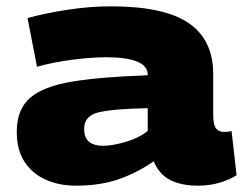

<svg xmlns="http://www.w3.org/2000/svg" viewBox="-20 -577 774 607"><path d="M33 -160Q33 -231 75 -267.5Q117 -304 208 -319Q299 -334 447 -339V-340Q447 -369 413 -382.5Q379 -396 315 -396Q271 -396 211 -388.5Q151 -381 97 -366L67 -520Q126 -536 196 -546.5Q266 -557 330 -557Q499 -557 576.5 -504Q654 -451 654 -343V-215Q654 -182 663 -171Q672 -160 687 -160Q693 -160 699.5 -160.5Q706 -161 712 -163L728 -23Q704 -8 673 1Q642 10 606 10Q553 10 518 -8Q483 -26 466 -67Q414 -31 355.5 -10.5Q297 10 220 10Q167 10 124.5 -9Q82 -28 57.5 -65.5Q33 -103 33 -160ZM246 -170Q246 -141 262 -128.5Q278 -116 305 -116Q334 -116 376 -128Q418 -140 447 -163V-235Q339 -233 292.5 -222Q246 -211 246 -170Z"/></svg>

Font: Georama Extended ExtraBold
Style: Regular
Weight: 800
Width: 7
Designer: Jean-Baptiste Levee
Foundry: Production Type
Version: Version 1.000